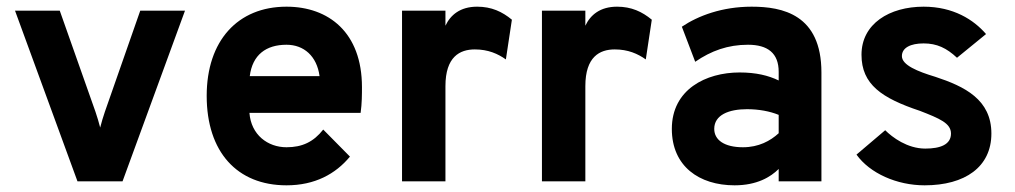

<svg xmlns="http://www.w3.org/2000/svg" viewBox="-20 -543 3039 575"><path d="M212 0H347L534 -511H400L294 -208C289 -193 284 -177 280 -161C276 -177 271 -193 266 -208L159 -511H25Z M838 12C923 12 985 -22 1028 -74L948 -155C919 -118 885 -102 838 -102C782 -102 732 -139 727 -205H1060C1064 -233 1064 -262 1064 -282C1064 -446 964 -523 838 -523C692 -523 599 -421 599 -256C599 -88 690 12 838 12ZM728 -315C736 -379 777 -409 838 -409C890 -409 929 -375 937 -315Z M1184 0H1314V-285C1314 -373 1357 -395 1402 -395C1442 -395 1471 -382 1495 -365L1513 -484C1484 -508 1452 -523 1409 -523C1358 -523 1329 -498 1314 -466V-511H1184Z M1603 0H1733V-285C1733 -373 1776 -395 1821 -395C1861 -395 1890 -382 1914 -365L1932 -484C1903 -508 1871 -523 1828 -523C1777 -523 1748 -498 1733 -466V-511H1603Z M2312 0H2440V-326C2440 -500 2323 -523 2231 -523C2143 -523 2071 -496 2022 -463L2062 -358C2110 -391 2160 -409 2220 -409C2279 -409 2312 -384 2312 -328V-302C2281 -317 2244 -326 2195 -326C2094 -326 1992 -275 1992 -157C1992 -45 2074 12 2180 12C2247 12 2288 -13 2312 -37ZM2205 -102C2149 -102 2119 -124 2119 -157C2119 -199 2163 -216 2217 -216C2252 -216 2285 -210 2312 -199V-144C2287 -121 2252 -102 2205 -102Z M2749 12C2870 12 2949 -43 2949 -143C2949 -245 2869 -284 2781 -313C2728 -329 2681 -348 2681 -375C2681 -400 2707 -413 2746 -413C2786 -413 2815 -399 2846 -370L2933 -441C2896 -484 2835 -523 2746 -523C2644 -523 2560 -472 2560 -379C2560 -290 2621 -249 2735 -211C2794 -188 2828 -174 2828 -143C2828 -110 2796 -98 2751 -98C2697 -98 2652 -132 2631 -153L2545 -80C2585 -24 2666 12 2749 12Z"/></svg>

Font: Overpass ExtraBold
Style: Regular
Weight: 800
Designer: Delve Withrington, Thomas Jockin
Foundry: Delve Fonts
Version: Version 3.000;DELV;Overpass